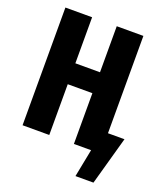

<svg xmlns="http://www.w3.org/2000/svg" viewBox="-154 -796 910 1062"><g transform="rotate(20 301.0 -264.5)"><path d="M504.9 -120.1H602.1L522.9 164.1H417L449.2 0H348.1V-298.8H203.1V0H45.9V-692.9H203.1V-421.9H348.1V-692.9H504.9Z"/></g></svg>

Font: Fira Sans Compressed
Style: Bold
Weight: 700
Width: 1
Designer: Carrois Corporate & Edenspiekermann AG
Foundry: Carrois Corporate GbR & Edenspiekermann AG
Version: Version 4.203;PS 004.203;hotconv 1.0.88;makeotf.lib2.5.64775